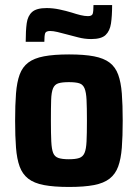

<svg xmlns="http://www.w3.org/2000/svg" viewBox="-20 -734 546 762"><path d="M254 8Q194 8 154.5 0.5Q115 -7 92 -25Q69 -43 58 -73Q47 -103 43.5 -148Q40 -193 40 -255Q40 -318 43.5 -363Q47 -408 58 -438Q69 -468 92 -485.5Q115 -503 154.5 -510.5Q194 -518 254 -518Q314 -518 353 -510.5Q392 -503 415 -485.5Q438 -468 449 -438Q460 -408 463.5 -363Q467 -318 467 -255Q467 -193 463.5 -148Q460 -103 449 -73Q438 -43 415 -25Q392 -7 353 0.5Q314 8 254 8ZM253 -102Q280 -102 294.5 -107Q309 -112 315.5 -127Q322 -142 323.5 -173Q325 -204 325 -255Q325 -307 323.5 -337.5Q322 -368 315.5 -383.5Q309 -399 294.5 -403.5Q280 -408 253 -408Q227 -408 212 -403.5Q197 -399 190.5 -383.5Q184 -368 183 -337.5Q182 -307 182 -255Q182 -204 183.5 -173Q185 -142 191 -127Q197 -112 212 -107Q227 -102 253 -102ZM82 -568Q82 -612 86 -641.5Q90 -671 107.5 -686.5Q125 -702 165 -702Q190 -702 216 -696.5Q242 -691 265 -684Q283 -678 299.5 -674Q316 -670 329 -670Q345 -670 348 -679.5Q351 -689 351 -714H425Q425 -671 420.5 -641Q416 -611 399 -595Q382 -579 342 -579Q316 -579 291 -585.5Q266 -592 243 -598Q225 -603 208 -607Q191 -611 179 -611Q162 -611 159 -601.5Q156 -592 156 -568Z"/></svg>

Font: Saira SemiCondensed
Style: Bold
Weight: 700
Width: 4
Designer: Hector Gatti with collaboration of the Omnibus-Type team
Foundry: Omnibus-Type
Version: Version 1.101